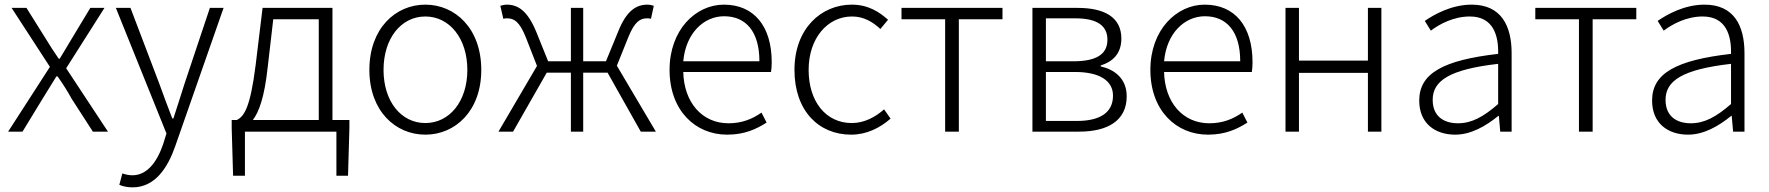

<svg xmlns="http://www.w3.org/2000/svg" viewBox="-20 -567 7620 827"><path d="M15 0H77L163 -141C184 -174 203 -207 223 -238H228C250 -207 271 -174 289 -141L380 0H445L265 -273L430 -533H369L290 -402C272 -372 255 -343 237 -314H233C213 -343 194 -372 176 -402L94 -533H30L195 -279Z M551 240C649 240 703 154 735 62L943 -533H884L775 -207C760 -161 743 -105 727 -57H722C703 -105 683 -161 666 -207L542 -533H479L697 8L683 53C657 130 614 188 550 188C535 188 518 184 507 180L494 229C509 236 530 240 551 240Z M1069 -50C1095 -84 1119 -147 1133 -277L1157 -484H1353V-50ZM1412 -50V-533H1111L1081 -286C1058 -104 1032 -66 1000 -50H978V-15L984 190H1035V0H1429V190H1479L1485 -15V-50Z M1812 13C1941 13 2053 -89 2053 -266C2053 -444 1941 -547 1812 -547C1683 -547 1571 -444 1571 -266C1571 -89 1683 13 1812 13ZM1812 -37C1708 -37 1632 -130 1632 -266C1632 -402 1708 -496 1812 -496C1916 -496 1993 -402 1993 -266C1993 -130 1916 -37 1812 -37Z M2637 -284 2686 -406C2714 -476 2739 -488 2767 -488C2775 -488 2777 -488 2784 -486L2796 -542C2790 -544 2779 -547 2769 -547C2721 -547 2679 -522 2643 -432L2590 -303H2492V-533H2439V-303H2341L2289 -432C2251 -522 2211 -547 2162 -547C2153 -547 2142 -544 2135 -542L2148 -486C2155 -488 2157 -488 2164 -488C2193 -488 2217 -476 2245 -406L2293 -283L2127 0H2190L2335 -254H2439V0H2492V-254H2597L2740 0H2805Z M3112 13C3189 13 3239 -12 3282 -39L3260 -82C3220 -54 3175 -36 3118 -36C3003 -36 2926 -127 2923 -257H3301C3303 -270 3304 -284 3304 -299C3304 -455 3227 -547 3098 -547C2977 -547 2864 -439 2864 -266C2864 -91 2975 13 3112 13ZM2923 -303C2934 -425 3012 -497 3099 -497C3192 -497 3251 -432 3251 -303Z M3646 13C3713 13 3770 -16 3816 -56L3788 -96C3752 -64 3704 -37 3649 -37C3537 -37 3463 -130 3463 -266C3463 -402 3544 -496 3650 -496C3700 -496 3739 -473 3772 -442L3805 -482C3768 -515 3720 -547 3649 -547C3517 -547 3402 -444 3402 -266C3402 -89 3507 13 3646 13Z M4051 0H4110V-484H4298V-533H3863V-484H4051Z M4427 0H4628C4752 0 4833 -48 4833 -152C4833 -231 4778 -268 4721 -281V-285C4772 -301 4810 -335 4810 -401C4810 -493 4737 -533 4622 -533H4427ZM4485 -303V-488H4612C4709 -488 4750 -454 4750 -396C4750 -338 4710 -303 4603 -303ZM4485 -46V-257H4610C4717 -257 4774 -219 4774 -155C4774 -84 4721 -46 4618 -46Z M5183 13C5260 13 5310 -12 5353 -39L5331 -82C5291 -54 5246 -36 5189 -36C5074 -36 4997 -127 4994 -257H5372C5374 -270 5375 -284 5375 -299C5375 -455 5298 -547 5169 -547C5048 -547 4935 -439 4935 -266C4935 -91 5046 13 5183 13ZM4994 -303C5005 -425 5083 -497 5170 -497C5263 -497 5322 -432 5322 -303Z M5517 0H5575V-253H5872V0H5930V-533H5872V-306H5575V-533H5517Z M6248 13C6316 13 6380 -24 6434 -68H6436L6442 0H6491V-338C6491 -456 6446 -547 6319 -547C6232 -547 6158 -505 6117 -477L6143 -435C6180 -463 6241 -496 6311 -496C6412 -496 6435 -414 6433 -335C6198 -308 6093 -252 6093 -134C6093 -35 6162 13 6248 13ZM6260 -36C6201 -36 6151 -64 6151 -137C6151 -219 6223 -268 6433 -292V-119C6370 -64 6319 -36 6260 -36Z M6781 0H6840V-484H7028V-533H6593V-484H6781Z M7251 13C7319 13 7383 -24 7437 -68H7439L7445 0H7494V-338C7494 -456 7449 -547 7322 -547C7235 -547 7161 -505 7120 -477L7146 -435C7183 -463 7244 -496 7314 -496C7415 -496 7438 -414 7436 -335C7201 -308 7096 -252 7096 -134C7096 -35 7165 13 7251 13ZM7263 -36C7204 -36 7154 -64 7154 -137C7154 -219 7226 -268 7436 -292V-119C7373 -64 7322 -36 7263 -36Z"/></svg>

Font: Noto Sans CJK Light
Style: Regular
Weight: 300
Designer: Ryoko NISHIZUKA (kana & ideographs); Paul D. Hunt (Latin, Greek & Cyrillic); Wenlong ZHANG (bopomofo); Sandoll Communica
Foundry: Adobe Systems Incorporated
Version: Version 1.000;PS 1;hotconv 1.0.78;makeotf.lib2.5.61930